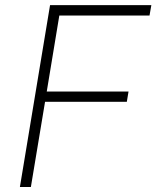

<svg xmlns="http://www.w3.org/2000/svg" viewBox="-20 -748 625 768"><path d="M59.6 0 180.2 -727.5H585.4L578.1 -686H217.3L167 -381.8H494.1L487.3 -340.8H160.2L103.5 0Z"/></svg>

Font: Inter Extra Light
Style: Italic
Weight: 200
Italic angle: -9.39999°
Designer: Rasmus Andersson
Foundry: rsms
Version: Version 4.000;git-3c8e0fc